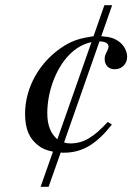

<svg xmlns="http://www.w3.org/2000/svg" viewBox="-20 -580 540 743"><path d="M414 -560H384L342 -440C292 -432 265 -425 229 -403C134 -344 77 -242 77 -140C77 -78 95 -43 127 -18C143 -5 157 1 185 7L137 143H168L215 10C220 11 221 11 226 11C299 11 353 -22 413 -98L397 -108C341 -48 303 -25 252 -25C242 -25 236 -26 228 -29L365 -420C389 -419 400 -412 400 -399C400 -395 398 -390 394 -381C387 -368 385 -362 385 -352C385 -328 400 -312 424 -312C452 -312 472 -333 472 -360C472 -382 460 -404 442 -418C423 -432 407 -437 372 -440ZM202 -41C175 -64 163 -97 163 -142C163 -219 192 -311 249 -369C273 -393 301 -410 334 -417Z"/></svg>

Font: STIXGeneral
Style: Italic
Weight: 400
Italic angle: -16.33°
Designer: MicroPress Inc., with final additions and corrections provided by Coen Hoffman, Elsevier (retired)
Version: Version 1.1.0